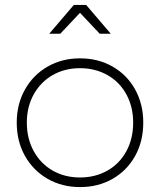

<svg xmlns="http://www.w3.org/2000/svg" viewBox="-20 -759 650 780"><path d="M430 -622H385L305 -707L225 -622H180L280 -739H330ZM562 -261Q562 -185 529 -125.5Q496 -66 437.5 -32.5Q379 1 305 1Q232 1 173.5 -32.5Q115 -66 81.5 -125.5Q48 -185 48 -261Q48 -336 81.5 -395.5Q115 -455 173.5 -488.5Q232 -522 305 -522Q379 -522 437.5 -488.5Q496 -455 529 -395.5Q562 -336 562 -261ZM89 -261Q89 -196 117 -145Q145 -94 194 -66Q243 -38 305 -38Q367 -38 416.5 -66Q466 -94 493.5 -145Q521 -196 521 -261Q521 -325 493.5 -375.5Q466 -426 416.5 -454Q367 -482 305 -482Q243 -482 194 -454Q145 -426 117 -375.5Q89 -325 89 -261Z"/></svg>

Font: TypoPRO Montserrat Alternates
Style: Regular
Weight: 275
Designer: Julieta Ulanovsky
Foundry: Julieta Ulanovsky
Version: Version 6.001